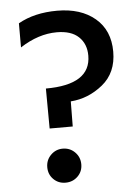

<svg xmlns="http://www.w3.org/2000/svg" viewBox="-51 -722 556 770"><g transform="rotate(-5 227.0 -337.0)"><path d="M230 -214H137L136 -375Q317 -375 317 -492Q317 -539 287 -567.5Q257 -596 199 -596Q125 -596 51 -548V-645Q116 -682 208 -682Q303 -682 360.5 -633.5Q418 -585 418 -499Q418 -414 360 -367Q302 -320 231 -315ZM182 -129Q211 -129 231 -109Q251 -89 251 -60Q251 -31 231 -11.5Q211 8 182 8Q153 8 133.5 -11.5Q114 -31 114 -60Q114 -89 134 -109Q154 -129 182 -129Z"/></g></svg>

Font: Hind Vadodara Medium
Style: Regular
Weight: 500
Designer: Hitesh Malaviya
Foundry: Indian Type Foundry
Version: Version 1.001;PS 1.0;hotconv 1.0.86;makeotf.lib2.5.63406; tt